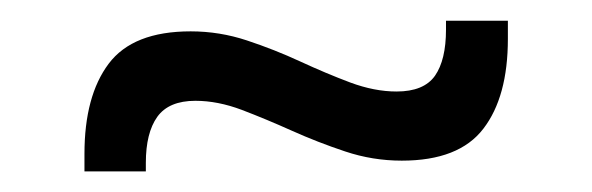

<svg xmlns="http://www.w3.org/2000/svg" viewBox="-20 -397 580 188"><path d="M373.4 -239.7Q344.9 -239.7 318 -248.7Q291.2 -257.6 265.8 -269Q240.4 -280.4 216.8 -289.4Q193.2 -298.3 171.3 -298.3Q145.3 -298.3 134 -282.6Q122.8 -266.9 122.8 -237.6V-229.2H62.7V-246.4Q62.7 -303 86.4 -334.6Q110.2 -366.3 166.7 -366.3Q195 -366.3 221.8 -357.4Q248.7 -348.5 274 -336.8Q299.3 -325.1 323 -316.2Q346.7 -307.4 368.3 -307.4Q395 -307.4 405.9 -322.8Q416.7 -338.3 416.7 -368V-376.7H477.3V-359Q477.3 -302.2 453.3 -271Q429.4 -239.7 373.4 -239.7Z"/></svg>

Font: Anek Bangla Medium
Style: Regular
Weight: 500
Designer: Sulekha Rajkumar (Bangla), Yesha Goshar (Latin)
Foundry: Ek Type
Version: Version 1.003